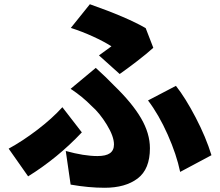

<svg xmlns="http://www.w3.org/2000/svg" viewBox="-20 -831 1040 908"><path d="M481 -593 507 -612Q471 -635 419.5 -658.5Q368 -682 315 -699L405 -811Q581 -749 669 -698L705 -605Q673 -576 626 -540Q579 -504 546 -481L448 -569ZM441 -93Q481 -93 500 -106.5Q519 -120 519 -148Q519 -186 485 -241.5Q451 -297 413 -330Q370 -374 314 -411L433 -510L479 -467Q519 -427 519 -427Q605 -344 647 -272Q689 -200 689 -130Q689 -31 631 13Q573 57 475 57Q399 57 314 42L291 -117Q377 -93 441 -93ZM680 -356 812 -425Q857 -368 905.5 -275Q954 -182 980 -97L832 -18Q815 -100 773 -194.5Q731 -289 680 -356ZM113 3 21 -128Q87 -164 156.5 -217Q226 -270 275 -324L367 -205Q253 -84 113 3Z"/></svg>

Font: Merged Yaku Han JP Black
Style: Regular
Weight: 900
Designer: Ryoko NISHIZUKA 西塚涼子 (kana, bopomofo & ideographs); Paul D. Hunt (Latin, Greek & Cyrillic); Sandoll Communications 산돌커뮤니
Foundry: Adobe
Version: Version 2.004